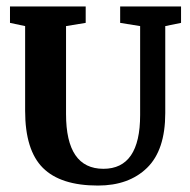

<svg xmlns="http://www.w3.org/2000/svg" viewBox="-20 -570 590 596"><path d="M284 6Q168 6 113 -49Q58 -104 58 -226V-489L11 -499V-550H246V-499L185 -489V-216Q185 -46 301 -46Q415 -46 415 -213V-489L353 -499V-550H542V-499L493 -489V-219Q493 -104 436.5 -49Q380 6 284 6Z"/></svg>

Font: Aikya
Style: Bold
Weight: 700
Designer: Neelakash Kshetrimayum (Latin subset based on Merriweather by Eben Sorkin)
Foundry: Brand New Type
Version: Version 1.00 b005